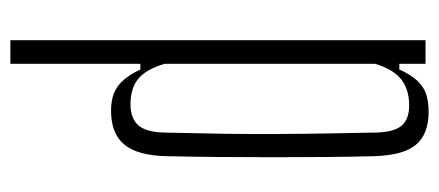

<svg xmlns="http://www.w3.org/2000/svg" viewBox="-258 -388 846 370"><g transform="rotate(90 165.0 -203.0)"><path d="M57.5 200V-600H103V-549.5H114Q127 -579 144.8 -592.5Q162.5 -606 195 -606Q238.5 -606 259 -581.5Q279.5 -557 281 -500Q282 -463 282.5 -413.2Q283 -363.5 283 -308.2Q283 -253 282.5 -199.2Q282 -145.5 281 -100.5Q279.5 -44 258.2 -19Q237 6 193 6Q164 6 146 -7.2Q128 -20.5 114 -50.5H103V200ZM181 -31.5Q208.5 -31.5 221.8 -47Q235 -62.5 235.5 -98Q237 -159 237.8 -212.2Q238.5 -265.5 238.2 -313.8Q238 -362 237.2 -408.5Q236.5 -455 235.5 -502Q235 -538 222.8 -553.2Q210.5 -568.5 183 -568.5Q152.5 -568.5 133 -553.2Q113.5 -538 103 -503V-97Q113.5 -61.5 131.8 -46.5Q150 -31.5 181 -31.5Z"/></g></svg>

Font: Big Shoulders Display Thin Light
Style: Regular
Weight: 300
Version: Version 2.002